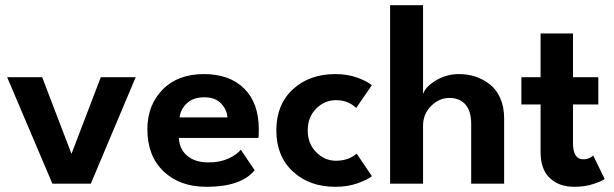

<svg xmlns="http://www.w3.org/2000/svg" viewBox="-20 -708 2368 740"><path d="M7.5 -410.5H142.5L255.5 -115L368.5 -410.5H503L330 0H182Z M669.5 -176.5Q671 -134 701.2 -108Q731.5 -82 784 -82Q827.5 -82 860 -96.8Q892.5 -111.5 908 -131L961.5 -52Q909.5 12 776 12Q673 12 610.5 -47.5Q548 -107 548 -210Q548 -302.5 606.5 -362.5Q665 -422.5 766 -422.5Q864.5 -422.5 921 -366.8Q977.5 -311 977.5 -209Q977.5 -181.5 976 -176.5ZM856.5 -255.5Q855 -284 832.8 -308.5Q810.5 -333 767.5 -333Q724 -333 699.5 -309.2Q675 -285.5 672.5 -255.5Z M1274.5 -88.5Q1323.5 -88.5 1354.5 -116L1413.5 -29Q1397.5 -16 1359.2 -2Q1321 12 1272.5 12Q1172.5 12 1108.8 -47Q1045 -106 1045 -205.5Q1045 -305 1108.8 -363.8Q1172.5 -422.5 1272.5 -422.5Q1320.5 -422.5 1359 -408Q1397.5 -393.5 1413 -379.5L1353 -292Q1321 -322 1274.5 -322Q1231 -322 1198.5 -289.2Q1166 -256.5 1166 -205.5Q1166 -154.5 1198.5 -121.5Q1231 -88.5 1274.5 -88.5Z M1749.5 -422.5Q1782.5 -422.5 1812.2 -412.8Q1842 -403 1867.5 -383.2Q1893 -363.5 1908 -329.8Q1923 -296 1923 -252.5V0H1796V-231Q1796 -280 1773.8 -305.2Q1751.5 -330.5 1712 -330.5Q1672.5 -330.5 1641.5 -299.5Q1610.5 -268.5 1610.5 -223V0H1483.5V-688H1610.5V-345Q1618.5 -372.5 1659.2 -397.5Q1700 -422.5 1749.5 -422.5Z M1989.5 -410.5H2063.5V-579H2188.5V-410.5H2286V-305.5H2188.5V-156Q2188.5 -94 2228 -94Q2241.5 -94 2252.2 -99.2Q2263 -104.5 2266 -109L2310.5 -18.5Q2301.5 -10.5 2268 0.8Q2234.5 12 2193.5 12Q2134.5 12 2099 -21.8Q2063.5 -55.5 2063.5 -122V-305.5H1989.5Z"/></svg>

Font: League Spartan SemiBold
Style: Regular
Weight: 600
Foundry: The League of Moveable Type
Version: Version 2.002